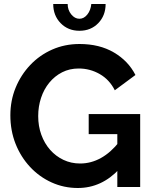

<svg xmlns="http://www.w3.org/2000/svg" viewBox="-20 -935 765 960"><path d="M369.1 5Q299.5 5 238.1 -22.8Q176.7 -50.6 130.4 -100.3Q84 -150 57.9 -215.8Q31.8 -281.7 31.8 -358.8Q31.8 -432.2 58.1 -496.4Q84.5 -560.7 131.2 -610Q178 -659.4 241 -687.2Q304 -715 377.7 -715Q477.5 -715 549.5 -672.7Q621.4 -630.4 657.2 -560L554 -483.6Q527.5 -536.6 478.9 -564.5Q430.3 -592.5 373.4 -592.5Q328 -592.5 290.7 -573.6Q253.5 -554.6 226.5 -521.7Q199.5 -488.7 185.3 -445.7Q171 -402.7 171 -354.5Q171 -304.3 186.6 -261.3Q202.2 -218.2 230.5 -186Q258.9 -153.8 297.1 -135.7Q335.4 -117.5 380.6 -117.5Q435.3 -117.5 484.9 -145.1Q534.5 -172.7 577.2 -227.3V-90.5Q488.4 5 369.1 5ZM566.6 -264.4H423.5V-364.8H680.9V0H566.6ZM377.1 -841.2Q399.6 -841.2 416.5 -862.3Q433.5 -883.4 436.5 -915.1H508.1Q508.1 -857.3 471.3 -819.2Q434.4 -781.1 377.1 -781.1Q320.3 -781.1 283.2 -819.2Q246.1 -857.3 246.1 -915.1H318.3Q318.3 -885.4 336 -863.3Q353.8 -841.2 377.1 -841.2Z"/></svg>

Font: Raleway Thin
Style: Regular
Weight: 100
Designer: Matt McInerney, Pablo Impallari, Rodrigo Fuenzalida
Foundry: Matt McInerney, Pablo Impallari, Rodrigo Fuenzalida
Version: Version 4.026